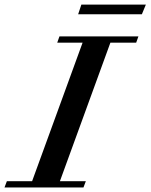

<svg xmlns="http://www.w3.org/2000/svg" viewBox="-75 -823 661 843"><path d="M268.1 -760.3 282.2 -802.7H565.4L547.9 -760.3ZM-55.2 0 -44.9 -27.3H65.9L287.6 -635.7H176.3L186 -663.1H532.7L522.9 -635.7H409.7L188 -27.3H301.8L291.5 0Z"/></svg>

Font: Elstob SemiBold
Style: Italic
Weight: 600
Italic angle: -20°
Designer: Peter S. Baker
Version: Version 1.015